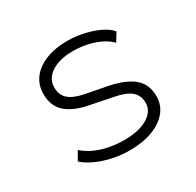

<svg xmlns="http://www.w3.org/2000/svg" viewBox="-117 -632 790 773"><g transform="rotate(-30 278.0 -246.0)"><path d="M279 8Q241 8 202.5 0Q164 -8 130.5 -23Q97 -38 75 -58L98 -98Q124 -76 154.5 -63Q185 -50 218 -44.5Q251 -39 282 -39Q349 -39 389.5 -63Q430 -87 430 -126Q430 -161 406.5 -181Q383 -201 329 -211L229 -231Q161 -244 126 -275Q91 -306 91 -362Q91 -404 114.5 -435Q138 -466 181 -483Q224 -500 280 -500Q314 -500 351 -492.5Q388 -485 420.5 -470.5Q453 -456 472 -434L448 -395Q427 -416 398 -429Q369 -442 338.5 -447.5Q308 -453 279 -453Q217 -453 179.5 -428.5Q142 -404 142 -363Q142 -329 163.5 -309Q185 -289 235 -279L334 -260Q408 -245 444.5 -214Q481 -183 481 -128Q481 -87 456 -56.5Q431 -26 385.5 -9Q340 8 279 8Z"/></g></svg>

Font: Nunito Sans 7pt ExtraLight
Style: Regular
Weight: 250
Designer: Vernon Adams
Foundry: Vernon Adams
Version: Version 3.101;gftools[0.9.27]